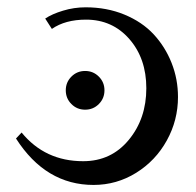

<svg xmlns="http://www.w3.org/2000/svg" viewBox="-20 -511 543 533"><path d="M254.4 -222.2Q270 -237.8 270 -260.3Q270 -282.7 254.4 -298.3Q238.8 -314 216.3 -314Q193.8 -314 178.2 -298.3Q162.6 -282.7 162.6 -260.3Q162.6 -237.8 178.2 -222.2Q193.8 -206.5 216.3 -206.5Q238.8 -206.5 254.4 -222.2ZM124 -430.7 105.5 -459.5Q124.5 -472.2 155 -481.4Q185.5 -490.7 217.8 -490.7Q276.4 -490.7 325.4 -470.5Q374.5 -450.2 406.5 -415.8Q438.5 -381.3 456.3 -336.4Q474.1 -291.5 474.1 -241.7Q474.1 -177.2 443.1 -121.1Q412.1 -64.9 357.9 -31.2Q303.7 2.4 239.7 2.4Q106.9 2.4 24.4 -126.5L40 -143.1Q105 -63.5 210.9 -63.5Q288.6 -63.5 337.4 -122.6Q386.2 -181.6 386.2 -266.1Q386.2 -348.6 339.1 -402.6Q292 -456.5 218.8 -456.5Q161.1 -456.5 124 -430.7Z"/></svg>

Font: Flanker
Style: Regular
Weight: 400
Designer: Flanker
Foundry: Flanker
Version: Version 2.027